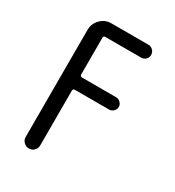

<svg xmlns="http://www.w3.org/2000/svg" viewBox="-176 -833 853 937"><g transform="rotate(30 250.0 -365.0)"><path d="M89.8 -41V-644.5Q89.8 -679.7 114.7 -705.1Q139.6 -730.5 174.8 -730.5H383.8Q398.4 -730.5 409.2 -719.7Q419.9 -709 419.9 -693.8Q419.9 -678.7 409.7 -668.5Q399.4 -658.2 383.8 -658.2H182.6Q171.9 -658.2 171.9 -647.5V-441.4Q171.9 -430.7 182.6 -429.7H375Q388.7 -429.7 399.4 -419.4Q410.2 -409.2 410.2 -395Q410.2 -380.9 399.4 -370.6Q388.7 -360.4 375 -360.4H182.6Q171.9 -360.4 171.9 -348.6V-41Q171.9 -24.4 160.2 -12.2Q148.4 0 131.3 0Q114.3 0 102.1 -12.2Q89.8 -24.4 89.8 -41Z"/></g></svg>

Font: Rounded-X Mgen+ 1m regular
Style: Regular
Weight: 400
Designer: [Source Han Sans]
Ryoko NISHIZUKA  (kana & ideographs); Paul D. Hunt (Latin, Greek & Cyrillic); Wenlong ZHANG  (bopomofo
Version: Version 1.059.20150602